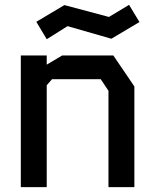

<svg xmlns="http://www.w3.org/2000/svg" viewBox="-20 -773 640 793"><path d="M66 -544V0H173V-421L195 -446H396L428 -398V0H535V-416L448 -544H237L173 -506V-544ZM513 -753 430 -703 246 -752 130 -683 173 -611 259 -665 440 -613 556 -682Z"/></svg>

Font: Kode Mono SemiBold
Style: Regular
Weight: 600
Monospace: yes
Designer: Isa Ozler
Foundry: Kadena LLC
Version: Version 1.206;gftools[0.9.28]